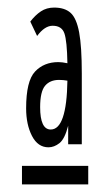

<svg xmlns="http://www.w3.org/2000/svg" viewBox="-20 -648 290 507"><path d="M108 -259Q80 -259 64.5 -289Q49 -319 49 -362Q49 -434 72.5 -459Q96 -484 134 -484Q144 -484 158 -481Q157 -540 150 -560Q143 -580 119 -580Q98 -580 78 -553L60 -591Q73 -608 88 -618Q103 -628 123 -628Q151 -628 166.5 -614Q182 -600 189 -562.5Q196 -525 196 -454V-267H160V-316Q151 -281 137 -270Q123 -259 108 -259ZM86 -365Q86 -306 114 -306Q156 -306 158 -435Q147 -437 136 -437Q112 -437 99 -421.5Q86 -406 86 -365ZM38 -210H213V-161H38Z"/></svg>

Font: Inconsolata UltraCondensed
Style: Regular
Weight: 400
Width: 1
Monospace: yes
Designer: Raph Levien, Cyreal, Brenton Simpson
Foundry: Raph Levien, Cyreal, Google
Version: Version 3.001; ttfautohint (v1.8.2.53-6de2)